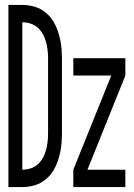

<svg xmlns="http://www.w3.org/2000/svg" viewBox="-20 -755 540 775"><path d="M14 0V-735H70Q95 -735 119.5 -728Q144 -721 164 -704.5Q184 -688 196.5 -666.5Q209 -645 216.5 -620.5Q224 -596 227 -571Q230 -546 230 -521V-215Q230 -189 227 -164Q224 -139 216.5 -114.5Q209 -90 196.5 -68.5Q184 -47 164 -30.5Q144 -14 119.5 -7Q95 0 70 0ZM70 -70Q87 -70 103 -75Q119 -80 132 -91.5Q145 -103 153 -117.5Q161 -132 165.5 -148.5Q170 -165 172 -181.5Q174 -198 174 -215V-521Q174 -537 172 -553.5Q170 -570 165.5 -586.5Q161 -603 153 -617.5Q145 -632 132 -643.5Q119 -655 103 -660Q87 -665 70 -665ZM276 0V-70L429 -450H276V-520H486V-450L333 -70H486V0Z"/></svg>

Font: HulyMono
Style: Regular
Weight: 400
Monospace: yes
Designer: Belleve Invis
Foundry: Belleve Invis
Version: Version 33.2.5; ttfautohint (v1.8.4)